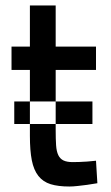

<svg xmlns="http://www.w3.org/2000/svg" viewBox="-20 -669 403 700"><path d="M183 -217V-299H89V-414H22V-499H89V-649H183V-499H330V-414H183V-299H317V-217ZM32 -299H89V-217H183V-196Q183 -162 184.5 -139.5Q186 -117 192.5 -103.5Q199 -90 211.5 -84Q224 -78 245 -78Q256 -78 270 -78.5Q284 -79 298 -80Q314 -81 330 -83L335 -1Q315 2 297 5Q281 7 263.5 9Q246 11 233 11Q192 11 164.5 2.5Q137 -6 120 -27.5Q103 -49 96 -84.5Q89 -120 89 -174V-217H32Z"/></svg>

Font: Panefresco 600wt
Style: Regular
Weight: 600
Designer: Campivisivi
Foundry: Campivisivi & Chank Co
Version: Version 1.001